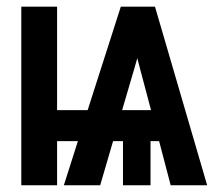

<svg xmlns="http://www.w3.org/2000/svg" viewBox="-20 -548 640 568"><path d="M450.7 -130.4 484.9 0H592.8L438.5 -528.3H337.4L239.3 -222.2H148.9V-528.3H43V0H148.9V-130.4H210.4L168.9 0H276.4L314.5 -130.4H343.8V0H425.3V-130.4ZM341.3 -222.2 377.4 -345.2 386.2 -376 394 -345.7 426.8 -222.2Z"/></svg>

Font: Roboto Mono SemiBold
Style: Regular
Weight: 600
Monospace: yes
Designer: Google
Version: Version 3.000